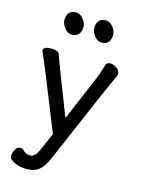

<svg xmlns="http://www.w3.org/2000/svg" viewBox="-129 -781 759 1026"><g transform="rotate(15 250.0 -268.5)"><path d="M170 -586Q216 -586 220 -639Q220 -663 202 -685Q184 -707 161 -707Q114 -707 111 -653Q111 -632 128 -609Q145 -586 170 -586ZM335 -586Q380 -586 384 -639Q384 -663 366.5 -685Q349 -707 326 -707Q279 -707 276 -653Q276 -632 293 -609Q310 -586 335 -586ZM127 170Q166 170 191 148.5Q216 127 235 83Q433 -379 459 -432Q463 -440 463 -447Q463 -465 445 -478Q427 -491 410 -491Q391 -491 385 -477Q372 -428 353 -384L252 -147Q139 -436 129 -468Q122 -486 85 -486Q40 -486 40 -464L42 -457Q60 -423 210 -46L170 45Q149 95 124 95Q97 95 82 79Q75 69 62 69Q44 69 34 89Q24 109 24 124Q24 132 29 140Q65 170 118 170Z"/></g></svg>

Font: LXGW WenKai Mono TC
Style: Bold
Weight: 700
Designer: LXGW / Fontworks Inc.
Foundry: LXGW / Fontworks Inc.
Version: Version 1.330